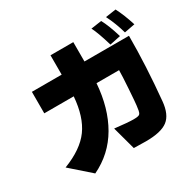

<svg xmlns="http://www.w3.org/2000/svg" viewBox="-195 -1063 1390 1368"><g transform="rotate(-30 500.0 -379.5)"><path d="M47.9 -51.8Q202.1 -111.3 270.5 -205.6Q338.9 -299.8 351.6 -461.9H109.4V-638.7H354.5V-797.9H542V-638.7H908.2Q908.2 -391.6 881.8 -115.2Q872.1 -10.7 817.4 31.2Q762.7 73.2 637.7 73.2L538.1 71.3L486.3 -119.1Q595.7 -106.4 637.7 -106.4Q679.7 -106.4 689 -115.2Q698.2 -124 701.2 -142.1Q704.1 -160.2 707 -181.6Q710 -203.1 717.3 -310.5Q724.6 -418 724.6 -461.9H539.1Q524.4 -264.6 442.4 -123Q360.4 18.6 210 90.8ZM702.1 -816.4 789.1 -829.1Q820.3 -772.5 851.6 -668.9L762.7 -650.4Q727.5 -768.6 702.1 -816.4ZM833 -835.9 918.9 -848.6Q953.1 -783.2 982.4 -690.4L895.5 -673.8Q871.1 -760.7 833 -835.9Z"/></g></svg>

Font: GenEi M Gothic v2 Black
Style: Regular
Weight: 900
Version: Version 2.0